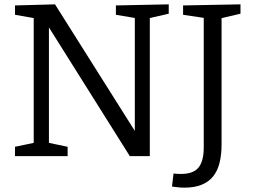

<svg xmlns="http://www.w3.org/2000/svg" viewBox="-20 -718 1163 883"><path d="M513 -693 756 -698V-655L656 -632L669 -651V0H577L193 -611L205 -612V-46L190 -64L291 -43V0H49V-43L150 -64L135 -46V-651L146 -633L49 -650V-693L233 -698L612 -97L600 -96V-651L614 -633L513 -650ZM822 -693 1086 -698V-655L988 -632L999 -651V-55Q999 -6 989.5 31.5Q980 69 959.5 94Q939 119 906.5 132Q874 145 828 145Q814 145 800 143.5Q786 142 771 140L778 80Q787 81 795 81.5Q803 82 812 82Q869 82 893 52.5Q917 23 917 -40V-651L929 -634L822 -650Z"/></svg>

Font: Bitter Thin
Style: Regular
Weight: 400
Version: Version 3.021